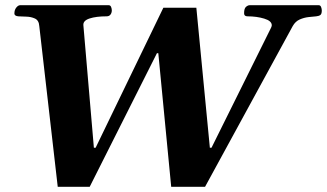

<svg xmlns="http://www.w3.org/2000/svg" viewBox="-20 -713 1264 742"><path d="M203.1 8.8 131.8 -612.3Q130.4 -634.3 115 -641.4Q99.6 -648.4 81.1 -648.7Q62.5 -648.9 50.8 -649.9Q35.6 -651.4 35.6 -660.6Q35.6 -674.8 43 -683.8Q50.3 -692.9 58.1 -692.9H399.9Q406.7 -692.9 409.4 -686Q412.1 -679.2 412.1 -672.9Q412.1 -663.6 407 -656.7Q401.9 -649.9 392.1 -649.9Q351.6 -649.9 326.2 -641.6Q300.8 -633.3 302.2 -615.7L342.8 -142.1H349.6L611.3 -683.1H738.8L791 -142.1H797.4L1027.8 -606.4Q1030.3 -612.3 1030.3 -615.2Q1030.3 -632.3 1001 -641.1Q971.7 -649.9 936.5 -649.9Q923.3 -649.9 923.3 -661.6Q923.3 -680.2 930.7 -686.5Q938 -692.9 945.3 -692.9H1211.4Q1218.3 -692.9 1220.9 -685.8Q1223.6 -678.7 1223.6 -672.4Q1223.6 -659.2 1218 -655Q1212.4 -650.9 1202.1 -649.9Q1189.9 -648.9 1172.4 -647Q1154.8 -645 1138.2 -637.7Q1121.6 -630.4 1111.3 -612.3L772.5 8.8H641.6L591.8 -507.3H586.4L326.7 8.8Z"/></svg>

Font: Gelasio
Style: Bold Italic
Weight: 700
Italic angle: -8.5°
Designer: Eben Sorkin
Foundry: Eben Sorkin
Version: Version 1.008